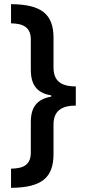

<svg xmlns="http://www.w3.org/2000/svg" viewBox="-20 -739 415 922"><path d="M33 71V163C183 162 237 112 237 0V-141C237 -204 273 -232 344 -232V-324C269 -324 237 -354 237 -415V-557C237 -672 178 -718 33 -719V-627C90 -626 128 -609 128 -549V-404C128 -331 158 -292 226 -281V-275C158 -263 128 -225 128 -153V-8C128 50 97 70 33 71Z"/></svg>

Font: Noto Sans Ethiopic Cond SemBd
Style: Regular
Weight: 600
Width: 3
Designer: Monotype Design Team
Foundry: Monotype Imaging Inc.
Version: Version 2.102